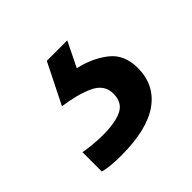

<svg xmlns="http://www.w3.org/2000/svg" viewBox="-80 -73 385 385"><g transform="rotate(-45 112.5 120.0)"><path d="M212 139Q212 187 175 213.5Q138 240 64 240Q32 240 14 235V180Q23 182 38 183.5Q53 185 67 185Q103 185 122 175.5Q141 166 141 141Q141 115 114.5 103Q88 91 50 86L93 0H151L125 53Q161 61 186.5 81Q212 101 212 139Z"/></g></svg>

Font: Noto Sans Soyombo
Style: Regular
Weight: 400
Designer: Monotype Design Team
Foundry: Monotype Imaging Inc.
Version: Version 2.001; ttfautohint (v1.8.4.7-5d5b)